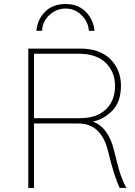

<svg xmlns="http://www.w3.org/2000/svg" viewBox="-20 -931 670 951"><path d="M160.2 -778.3Q165 -834 203.1 -872.6Q241.2 -911.1 304.7 -911.1Q368.2 -911.1 405.8 -871.6Q443.4 -832 448.2 -778.3H419.9Q418 -821.3 384.8 -855Q351.6 -888.7 304.7 -888.7Q258.8 -888.7 224.1 -856Q189.5 -823.2 188.5 -778.3ZM148.4 -345.7H376Q459 -345.7 504.4 -389.2Q549.8 -432.6 549.8 -505.9Q549.8 -574.2 503.9 -619.6Q458 -665 367.2 -665H148.4ZM120.1 0V-690.4H377Q473.6 -690.4 526.4 -638.2Q579.1 -585.9 579.1 -506.8Q579.1 -424.8 534.7 -381.3Q490.2 -337.9 439.5 -329.1Q517.6 -299.8 544.9 -185.5Q547.9 -173.8 554.2 -148.9Q560.5 -124 562.5 -116.2Q564.5 -108.4 569.3 -90.8Q574.2 -73.2 577.1 -65.9Q580.1 -58.6 585 -45.4Q589.8 -32.2 594.7 -22Q599.6 -11.7 606.4 0H573.2Q546.9 -50.8 514.6 -184.6Q480.5 -319.3 369.1 -319.3H148.4V0Z"/></svg>

Font: Gothic A1 Thin
Style: Regular
Weight: 250
Designer: HanYang I&C Co.,Ltd.
Foundry: HanYang I&C Co.,Ltd.
Version: Version 2.50